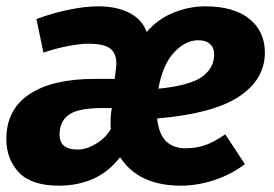

<svg xmlns="http://www.w3.org/2000/svg" viewBox="-21 -569 865 606"><path d="M289 -549Q348 -549 388 -528Q428 -507 442 -468Q477 -509 526.5 -529Q576 -549 627 -549Q717 -549 766 -509.5Q815 -470 815 -403Q815 -318 733 -264Q651 -210 475 -195Q480 -146 503 -123.5Q526 -101 564 -101Q596 -101 624 -110Q652 -119 690 -145L752 -51Q710 -19 656.5 -1Q603 17 550 17Q416 17 358 -73Q323 -27 274 -5Q225 17 165 17Q78 17 38.5 -25Q-1 -67 -1 -130Q-1 -223 71.5 -271.5Q144 -320 278 -320H341L345 -353Q346 -358 346 -362V-371Q346 -401 326.5 -416Q307 -431 258 -431Q233 -431 195.5 -424Q158 -417 116 -403L94 -509Q149 -529 199.5 -539Q250 -549 289 -549ZM605 -442Q564 -442 528 -403Q492 -364 479 -289Q578 -299 616.5 -326.5Q655 -354 655 -398Q655 -418 642 -430Q629 -442 605 -442ZM329 -162Q328 -167 328 -173V-184Q328 -195 329 -206Q330 -217 332 -228H302Q226 -228 196.5 -207Q167 -186 167 -144Q167 -97 224 -97Q252 -97 282.5 -115.5Q313 -134 329 -162Z"/></svg>

Font: Szlgxwxxxixliatcpuztgldltzi
Style: Regular
Weight: 700
Italic angle: -8°
Designer: Carrois Corporate & Edenspiekermann
Foundry: Carrois Corporate GbR & Edenspiekermann AG
Version: Version 2.001